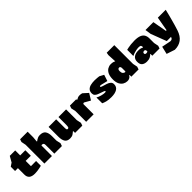

<svg xmlns="http://www.w3.org/2000/svg" viewBox="304 -2211 3957 3957"><g transform="rotate(-45 2282.5 -232.5)"><path d="M263 10Q175 10 134 -26Q93 -62 93 -131V-319H10V-444L83 -493L154 -617H312V-472H462V-312H312V-158L462 -159V-20Q462 -20 444 -15.5Q426 -11 396.5 -5Q367 1 332 5.5Q297 10 263 10Z M546 0V-548L526 -648L546 -708H766V-546L756 -435L766 -430Q771 -435 788 -447.5Q805 -460 833 -471.5Q861 -483 896 -483Q986 -483 1021 -432Q1056 -381 1056 -289V-159L1077 -61L1056 0H835V-253Q835 -285 822 -298.5Q809 -312 776 -312L766 -302V0Z M1291 10Q1207 10 1174 -41.5Q1141 -93 1141 -184V-473H1362V-210Q1362 -193 1367.5 -178Q1373 -163 1389 -163Q1416 -163 1422.5 -186Q1429 -209 1429 -253V-473H1651V-161L1672 -61L1651 0H1440V-49L1430 -54Q1411 -35 1377.5 -12.5Q1344 10 1291 10Z M1763 0V-313L1742 -413L1763 -473H1939L1959 -450Q1959 -450 1970.5 -458.5Q1982 -467 2003 -475Q2024 -483 2052 -483Q2072 -483 2092 -480Q2112 -477 2123 -472L2228 -377L2143 -239L2011 -314L1981 -304V0Z M2493 10Q2408 10 2354 -4.5Q2300 -19 2267 -36V-205Q2309 -180 2364 -165Q2419 -150 2463 -150Q2479 -150 2485 -154Q2491 -158 2491 -166Q2491 -174 2471.5 -183.5Q2452 -193 2405 -207Q2368 -219 2334 -233Q2300 -247 2279 -270Q2258 -293 2258 -331Q2258 -389 2287.5 -422Q2317 -455 2369.5 -468.5Q2422 -482 2489 -482Q2527 -482 2565.5 -478Q2604 -474 2618 -472L2711 -422L2666 -285L2510 -323Q2478 -323 2478 -308Q2478 -291 2524 -279Q2571 -266 2616 -251Q2661 -236 2690 -210.5Q2719 -185 2719 -140Q2719 -64 2659 -27Q2599 10 2493 10Z M2959 10Q2912 10 2868.5 -14Q2825 -38 2797 -90Q2769 -142 2769 -226Q2769 -319 2796.5 -375Q2824 -431 2868 -456.5Q2912 -482 2959 -482Q3003 -482 3030 -473.5Q3057 -465 3069 -458L3059 -647L3069 -707H3290V-160L3310 -60L3290 1H3079V-48L3069 -53Q3069 -53 3063.5 -43.5Q3058 -34 3045.5 -21.5Q3033 -9 3012 0.5Q2991 10 2959 10ZM3059 -155 3069 -165V-261Q3069 -284 3059 -297.5Q3049 -311 3033 -311Q3013 -311 3001 -296.5Q2989 -282 2989 -246Q2989 -201 3010 -178Q3031 -155 3059 -155Z M3530 10Q3463 10 3421.5 -21.5Q3380 -53 3380 -132Q3380 -205 3428.5 -242.5Q3477 -280 3560 -280Q3605 -280 3632 -271.5Q3659 -263 3673 -255L3680 -260Q3680 -291 3669 -306.5Q3658 -322 3616 -322Q3579 -322 3540.5 -314.5Q3502 -307 3468 -295.5Q3434 -284 3410 -271V-451Q3426 -456 3461 -463Q3496 -470 3545 -475.5Q3594 -481 3650 -481Q3744 -481 3799 -458.5Q3854 -436 3877.5 -393.5Q3901 -351 3901 -292V-159L3921 -58L3901 1H3690V-48L3680 -53Q3664 -30 3625.5 -10Q3587 10 3530 10ZM3643 -121Q3658 -121 3668 -126Q3678 -131 3680 -132V-154Q3680 -169 3671 -180Q3662 -191 3644 -191Q3628 -191 3614 -182.5Q3600 -174 3600 -153Q3600 -121 3643 -121Z M4106 243 3925 183 3965 14 4165 54Q4200 54 4215.5 39Q4231 24 4237 -1H4114L3984 -343L3965 -473H4195L4250 -163H4270L4325 -473H4555Q4555 -473 4547.5 -441.5Q4540 -410 4527 -358Q4514 -306 4497 -243.5Q4480 -181 4462 -117.5Q4444 -54 4426 -1Q4385 123 4305 183Q4225 243 4106 243Z"/></g></svg>

Font: Rowdies
Style: Bold
Weight: 700
Designer: Jaikishan Patel
Version: Version 1.000; ttfautohint (v1.8.3)